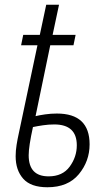

<svg xmlns="http://www.w3.org/2000/svg" viewBox="-20 -780 455 810"><path d="M180 10Q267 10 312.5 -45Q358 -100 358 -171Q358 -301 220 -301Q195 -301 170.5 -297.5Q146 -294 130 -290L192 -589H290L299 -633H202L229 -760H175L148 -633H78L69 -589H138L59 -216Q54 -194 50 -169Q46 -144 46 -121Q46 -62 78 -26Q110 10 180 10ZM185 -36Q101 -36 101 -125Q101 -162 119 -244Q138 -248 161.5 -251.5Q185 -255 209 -255Q304 -255 304 -167Q304 -118 274 -77Q244 -36 185 -36Z"/></svg>

Font: Noto Sans Display SemiCondensed Light
Style: Italic
Weight: 300
Width: 4
Italic angle: -12°
Designer: Monotype Design Team
Foundry: Monotype Imaging Inc.
Version: Version 1.900